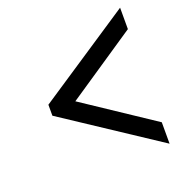

<svg xmlns="http://www.w3.org/2000/svg" viewBox="-100 -695 624 674"><g transform="rotate(-20 212.5 -358.0)"><path d="M421 -104 68 -337V-378L421 -612V-532L161 -357L421 -184Z"/></g></svg>

Font: Noto Serif ExtraCondensed ExtraBold
Style: Italic
Weight: 800
Width: 2
Italic angle: -12°
Designer: Monotype Design Team
Foundry: Monotype Imaging Inc.
Version: Version 2.013